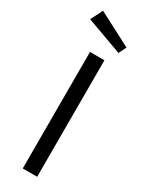

<svg xmlns="http://www.w3.org/2000/svg" viewBox="-236 -953 766 992"><g transform="rotate(30 147.0 -456.5)"><path d="M56 -913 256 -809 234 -764 20 -842ZM190 -695V0H104V-695Z"/></g></svg>

Font: Sedus Text
Style: Regular
Weight: 400
Designer: TypeMates
Foundry: TypeMates, Runge Thomsen GbR
Version: Version 4.202;PS 004.202;hotconv 1.0.88;makeotf.lib2.5.64775